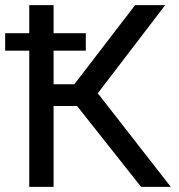

<svg xmlns="http://www.w3.org/2000/svg" viewBox="-27 -731 700 751"><path d="M87.4 0V-710.9H182.6V-401.4H263.7L501.5 -710.9H619.1L355.5 -366.2L641.1 0H524.9L274.4 -316.4H182.6V0ZM308.6 -601.1V-532.7H-6.8V-601.1Z"/></svg>

Font: Bert Sans Medium
Style: Regular
Weight: 500
Designer: Christian Robertson, Adam Twardoch, & Cristiano Sobral
Foundry: Google
Version: Version 12.135;January 10, 2020;FontCreator 12.0.0.2547 64-b